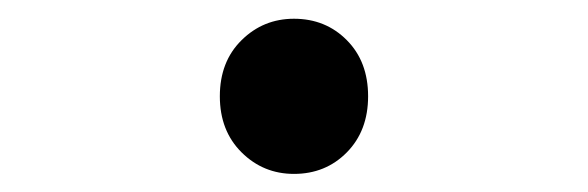

<svg xmlns="http://www.w3.org/2000/svg" viewBox="-20 -452 640 209"><path d="M300 -262.7Q266.6 -262.7 243 -286.1Q219.3 -309.6 219.3 -347.2Q219.3 -385 243 -408.3Q266.6 -431.6 300 -431.6Q334.4 -431.6 357.5 -408.3Q380.7 -385 380.7 -347.2Q380.7 -309.6 357.5 -286.1Q334.4 -262.7 300 -262.7Z"/></svg>

Font: Source Code Pro ExtraLight
Style: Regular
Weight: 200
Monospace: yes
Designer: Paul D. Hunt, Teo Tuominen
Foundry: Adobe
Version: Version 1.026;hotconv 1.1.0;makeotfexe 2.6.0